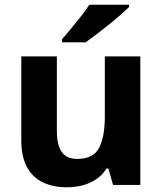

<svg xmlns="http://www.w3.org/2000/svg" viewBox="-20 -786 690 816"><path d="M576.3 -546.4V0H460.4L440.7 -69.8H432.4Q415.4 -41.8 388.7 -24.1Q362 -6.4 330.3 1.8Q298.6 10 264.2 10Q206.3 10 162.5 -10.8Q118.7 -31.6 94.6 -75.8Q70.5 -120.1 70.5 -189.9V-546.4H221.7V-227.6Q221.7 -169.7 242.4 -140.1Q263.2 -110.6 308.4 -110.6Q376 -110.6 400.7 -156.9Q425.5 -203.3 425.5 -289.9V-546.4ZM528.4 -756Q513.9 -742 490.8 -721.7Q467.7 -701.4 440.8 -679.9Q413.9 -658.4 388.5 -638.9Q363.1 -619.4 343.9 -606H243.8V-619.2Q260 -638.2 281.5 -663.9Q302.9 -689.6 324.2 -716.8Q345.5 -744 359.5 -766H528.4Z"/></svg>

Font: Noto Sans Meetei Mayek
Style: Regular
Weight: 400
Designer: Monotype Design Team and Neelakash Kshetrimayum
Foundry: Monotype Imaging Inc.
Version: Version 2.002